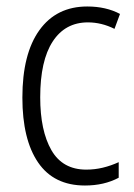

<svg xmlns="http://www.w3.org/2000/svg" viewBox="-20 -562 414 592"><path d="M242 10Q146 10 97.5 -61Q49 -132 49 -261Q49 -396 101.5 -469Q154 -542 249 -542Q307 -542 350 -519L333 -473Q293 -493 251 -493Q181 -493 142.5 -434Q104 -375 104 -262Q104 -159 138.5 -99Q173 -39 246 -39Q272 -39 297 -45Q322 -51 346 -62V-14Q301 10 242 10Z"/></svg>

Font: Noto Sans Myanmar UI Condensed Light
Style: Regular
Weight: 300
Width: 3
Designer: Monotype Design Team
Foundry: Monotype Imaging Inc.
Version: Version 2.103; ttfautohint (v1.8.4.7-5d5b)